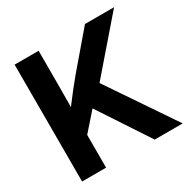

<svg xmlns="http://www.w3.org/2000/svg" viewBox="-162 -882 1025 1035"><g transform="rotate(-30 350.0 -364.0)"><path d="M168.5 -157.7V-321.3Q192.4 -356 215.8 -387.7Q239.3 -419.4 264.6 -451.4Q290 -483.4 318.8 -518.1L497.6 -727.5H678.7L371.6 -372.6L359.4 -374.5ZM59.6 0V-727.5H209V-527.3L208 -342.8L209 -270.5V0ZM511.7 0 294.9 -329.1 386.7 -441.9 686 0Z"/></g></svg>

Font: Inter 24pt
Style: Bold
Weight: 700
Designer: Rasmus Andersson
Foundry: rsms
Version: Version 4.001;git-66647c0bb